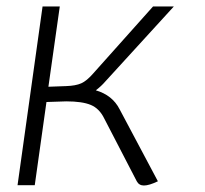

<svg xmlns="http://www.w3.org/2000/svg" viewBox="-20 -570 631 591"><path d="M348 -234 466 -12Q439 1 423 1Q408 1 401 -12L301 -205Q286 -236 259.5 -247Q233 -258 184 -258L123 -256L87 0H34L111 -550H164L129 -303L184 -305Q213 -306 230 -313.5Q247 -321 267 -344L451 -550H515L304 -319Q292 -305 275 -292Q326 -277 348 -234Z"/></svg>

Font: Krub Light
Style: Italic
Weight: 300
Italic angle: -8°
Designer: Ekaluck Peanpanawate
Foundry: Cadson Demak Co.,Ltd.
Version: Version 1.000; ttfautohint (v1.6)